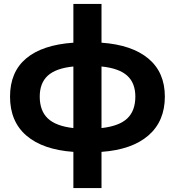

<svg xmlns="http://www.w3.org/2000/svg" viewBox="-20 -762 889 976"><path d="M353 10Q198 -1 114.5 -72.5Q31 -144 31 -271Q31 -396 113 -465Q195 -534 353 -545V-742H496V-545Q651 -534 734.5 -464Q818 -394 818 -271Q818 -146 734.5 -73.5Q651 -1 496 10V194H353ZM353 -111V-424Q264 -415 223 -377.5Q182 -340 182 -271Q182 -199 223 -160Q264 -121 353 -111ZM668 -271Q668 -340 626.5 -377.5Q585 -415 496 -424V-111Q586 -121 627 -160Q668 -199 668 -271Z"/></svg>

Font: Chess Sans
Style: Bold
Weight: 700
Designer: Wolf Bōese
Foundry: Wolf Bōese
Version: Version 7.223